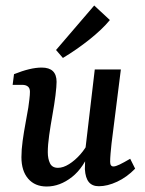

<svg xmlns="http://www.w3.org/2000/svg" viewBox="-20 -671 527 699"><path d="M150 8Q107 8 82.5 -20.5Q58 -49 58 -99Q58 -126 62.5 -158.5Q67 -191 73 -223Q79 -255 83 -279Q85 -293 87 -309.5Q89 -326 89 -337Q89 -350 81.5 -356Q74 -362 62 -362H26L31 -401Q61 -413 86 -419Q111 -425 132 -425Q186 -425 186 -373Q186 -365 185 -353Q184 -341 182 -324Q178 -292 171 -253Q164 -214 159 -178.5Q154 -143 154 -117Q154 -93 162 -76.5Q170 -60 191 -60Q210 -60 231.5 -73.5Q253 -87 272.5 -109Q292 -131 305 -159L312 -132Q286 -61 242 -26.5Q198 8 150 8ZM340 7Q316 7 303.5 -8Q291 -23 289 -55Q289 -68 290 -89Q291 -110 291 -129L325 -418H420L386 -148Q384 -130 382.5 -112Q381 -94 381 -82Q381 -65 393 -65Q401 -65 415.5 -72Q430 -79 454 -93L472 -57Q442 -26 406.5 -9.5Q371 7 340 7ZM184 -489 323 -651 380 -598Q352 -564 305.5 -527Q259 -490 209 -460Z"/></svg>

Font: Yrsa Medium
Style: Italic
Weight: 500
Italic angle: -7.10001°
Designer: Anna Giedrys (Yrsa+Rasa design), David Brezina (Yrsa art-direction, Rasa art-direction, design)
Foundry: Rosetta Type Foundry
Version: Version 2.004